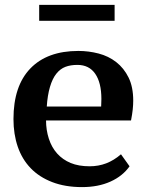

<svg xmlns="http://www.w3.org/2000/svg" viewBox="-20 -748 606 784"><path d="M509 -69Q481 -29 431 -6.5Q381 16 315 16Q246 16 193 -4.5Q140 -25 105 -61.5Q70 -98 52.5 -149Q35 -200 35 -262Q35 -397 104 -468.5Q173 -540 300 -540Q342 -540 382.5 -529.5Q423 -519 454.5 -494.5Q486 -470 505 -431.5Q524 -393 524 -337Q524 -320 522 -301Q520 -282 515 -256H168Q168 -217 179.5 -181.5Q191 -146 213.5 -121Q236 -96 268.5 -82.5Q301 -69 346 -69Q382 -69 413.5 -81Q445 -93 474 -118ZM296 -483Q268 -483 247 -475Q226 -467 210 -447Q194 -427 184 -393Q174 -359 171 -313H393Q393 -317 393.5 -326.5Q394 -336 394 -344Q394 -410 369 -446.5Q344 -483 296 -483ZM140 -663V-728H448V-663Z"/></svg>

Font: PT Serif Caption
Style: Semibold
Weight: 600
Designer: A.Korolkova, O.Umpeleva, V.Yefimov
Foundry: ParaType Ltd
Version: Version 1.00;May 2, 2020;FontCreator 12.0.0.2544 64-bit